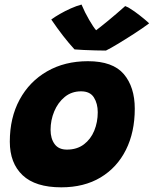

<svg xmlns="http://www.w3.org/2000/svg" viewBox="-20 -792 658 822"><path d="M242.5 10Q131.5 10 76.8 -41.8Q22 -93.5 22 -185.5Q22 -288 64 -365.5Q106 -443 181.5 -486.5Q257 -530 356.5 -530Q463 -530 510 -474.8Q557 -419.5 557 -326.5Q557 -226 519 -150.2Q481 -74.5 410.5 -32.2Q340 10 242.5 10ZM266.5 -151.5Q309.5 -151.5 339 -173.8Q368.5 -196 383.5 -232.5Q398.5 -269 398.5 -311.5Q398.5 -348.5 382 -374.8Q365.5 -401 327 -401Q286.5 -401 257.2 -377Q228 -353 212.2 -315.2Q196.5 -277.5 196.5 -236Q196.5 -199 213.8 -175.2Q231 -151.5 266.5 -151.5ZM516 -766Q533.5 -759 556 -742.8Q578.5 -726.5 596.8 -711.2Q615 -696 618.5 -692Q590.5 -671 553.2 -647Q516 -623 483 -603.2Q450 -583.5 433.5 -575.5Q414.5 -575.5 388.8 -576.2Q363 -577 338.5 -578Q314 -579 299 -580.5Q251.5 -632 199.5 -708.5Q213.5 -719 236 -732Q258.5 -745 283.2 -756Q308 -767 329 -772.5Q343.5 -738 361.8 -706.8Q380 -675.5 391.5 -662.5Q406.5 -673.5 442.8 -703.2Q479 -733 516 -766Z"/></svg>

Font: Grandstander ExtraBold
Style: Italic
Weight: 800
Italic angle: -15°
Designer: Tyler Finck
Foundry: Etcetera Type Co
Version: Version 1.200; ttfautohint (v1.8.3)